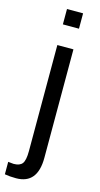

<svg xmlns="http://www.w3.org/2000/svg" viewBox="-165 -765 528 1014"><g transform="rotate(15 99.0 -258.5)"><path d="M155 -641H67V-725H155ZM155 -528V65Q155 208 38 208Q3 208 -24 203V135L6 138Q40 138 53.5 120Q67 102 67 52V-528Z"/></g></svg>

Font: Libra Sans
Style: Regular
Weight: 400
Foundry: Context Ltd
Version: Version 1.002